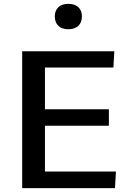

<svg xmlns="http://www.w3.org/2000/svg" viewBox="-20 -977 686 997"><path d="M95.2 0V-710.9H573.7L568.8 -626.5H213.4V-409.7H545.4V-324.2H213.4V-86.4H582L577.1 0ZM335 -825.2Q301.8 -825.2 283.2 -842.8Q264.6 -860.4 264.6 -892.1Q264.6 -922.4 283.2 -939.7Q301.8 -957 335 -957Q368.2 -957 386.7 -939.7Q405.3 -922.4 405.3 -892.1Q405.3 -860.4 386.7 -842.8Q368.2 -825.2 335 -825.2Z"/></svg>

Font: Comme Medium
Style: Regular
Weight: 500
Version: Version 1.000;gftools[0.9.27]